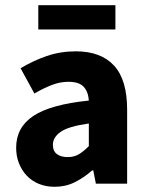

<svg xmlns="http://www.w3.org/2000/svg" viewBox="-20 -705 567 737"><path d="M190 12Q156 12 128.5 0.5Q101 -11 82 -31.5Q63 -52 52.5 -79Q42 -106 42 -138Q42 -216 108 -260Q174 -304 321 -319Q319 -352 301.5 -371.5Q284 -391 243 -391Q211 -391 179.5 -379Q148 -367 112 -346L59 -443Q107 -472 159.5 -490Q212 -508 271 -508Q367 -508 417.5 -453.5Q468 -399 468 -284V0H348L338 -51H334Q302 -23 267 -5.5Q232 12 190 12ZM240 -102Q265 -102 283 -113Q301 -124 321 -144V-231Q243 -220 213 -199Q183 -178 183 -149Q183 -125 198.5 -113.5Q214 -102 240 -102ZM127 -592V-685H423V-592Z"/></svg>

Font: hySource Sans Pro
Style: Bold
Weight: 700
Designer: Paul D. Hunt
Foundry: Adobe Systems Incorporated
Version: Version 2.021;PS 2.000;hotconv 1.0.86;makeotf.lib2.5.63406